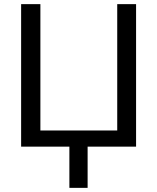

<svg xmlns="http://www.w3.org/2000/svg" viewBox="-20 -708 759 927"><path d="M315 199V0H82V-688H175V-78H546V-688H637V0H403V199Z"/></svg>

Font: Libra Sans
Style: Regular
Weight: 400
Foundry: Context Ltd
Version: Version 1.000; ttfautohint (v1.3)